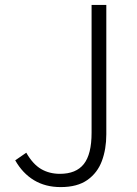

<svg xmlns="http://www.w3.org/2000/svg" viewBox="-20 -749 556 782"><path d="M227 13Q165 13 118.5 -15Q72 -43 42 -96L87 -127Q114 -80 147.5 -60.5Q181 -41 224 -41Q290 -41 321.5 -81Q353 -121 353 -208V-729H413V-202Q413 -142 395 -93.5Q377 -45 336 -16Q295 13 227 13Z"/></svg>

Font: Noto Sans JP Thin Light
Style: Regular
Weight: 300
Version: Version 2.004-H2;hotconv 1.0.118;makeotfexe 2.5.65603